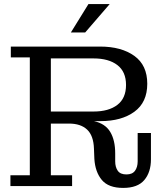

<svg xmlns="http://www.w3.org/2000/svg" viewBox="-20 -911 807 940"><path d="M327 -752 413 -891H517L397 -752ZM31 0V-53H126V-630H33V-683H470Q574 -683 637.5 -637.5Q701 -592 701 -501Q701 -410 638 -364Q575 -318 472 -318H440Q495 -306 519.5 -265.5Q544 -225 544 -160V-121Q544 -93 556.5 -75Q569 -57 599 -57Q628 -57 641 -75Q654 -93 654 -121V-260H719V-131Q719 -68 686.5 -29.5Q654 9 583 9Q511 9 478.5 -30Q446 -69 442 -133L440 -183Q438 -247 406.5 -276.5Q375 -306 318 -306H229V-53H333V0ZM438 -625H229V-365H438Q512 -365 554.5 -397.5Q597 -430 597 -495Q597 -560 554.5 -592.5Q512 -625 438 -625Z"/></svg>

Font: Montagu Slab 16pt
Style: Regular
Weight: 400
Designer: Florian Karsten
Foundry: Florian Karsten
Version: Version 1.000; ttfautohint (v1.8.3)